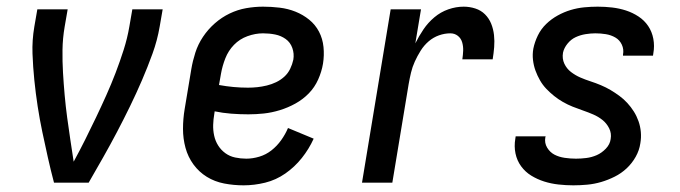

<svg xmlns="http://www.w3.org/2000/svg" viewBox="-20 -548 2040 576"><path d="M246 0H142Q132 -38 123.5 -76Q115 -114 107 -152Q99 -190 93 -229Q87 -268 83 -307.5Q79 -347 77.5 -387Q76 -427 83 -468L92 -520H183L174 -468Q168 -433 167.5 -398.5Q167 -364 169 -330Q171 -296 174 -262.5Q177 -229 181.5 -195.5Q186 -162 191 -129Q196 -96 201 -63Q219 -96 235.5 -129Q252 -162 268 -195.5Q284 -229 299 -262.5Q314 -296 327 -330Q340 -364 351 -398.5Q362 -433 368 -468L377 -520H468L459 -468Q452 -427 437.5 -387Q423 -347 406 -307.5Q389 -268 370 -229Q351 -190 331 -152Q311 -114 289.5 -76Q268 -38 246 0Z M711 8Q681 8 652.5 2.5Q624 -3 600.5 -17.5Q577 -32 560.5 -54.5Q544 -77 536.5 -104.5Q529 -132 529 -161.5Q529 -191 534 -221L554 -341Q558 -365 566 -390Q574 -415 589 -437.5Q604 -460 624.5 -478Q645 -496 669 -507.5Q693 -519 718.5 -523.5Q744 -528 769 -528Q794 -528 819 -525Q844 -522 866.5 -513Q889 -504 907.5 -489Q926 -474 937 -453Q948 -432 950.5 -407Q953 -382 949 -357Q945 -333 934.5 -309.5Q924 -286 906.5 -268Q889 -250 866.5 -237.5Q844 -225 819.5 -217.5Q795 -210 771.5 -207.5Q748 -205 725 -205Q699 -205 673.5 -207Q648 -209 624 -214L623 -207Q620 -190 619.5 -173.5Q619 -157 622.5 -141Q626 -125 634.5 -111.5Q643 -98 656 -88.5Q669 -79 685.5 -75.5Q702 -72 719 -72Q738 -72 758 -78Q778 -84 794.5 -97Q811 -110 823.5 -127.5Q836 -145 844 -164L921 -132Q907 -101 885.5 -74Q864 -47 836 -27.5Q808 -8 775.5 0Q743 8 711 8ZM724 -285Q738 -285 752 -286.5Q766 -288 780.5 -291.5Q795 -295 808.5 -301.5Q822 -308 833 -318Q844 -328 850.5 -341.5Q857 -355 860 -369Q863 -387 857 -404Q851 -421 837 -431Q823 -441 805.5 -444.5Q788 -448 769 -448Q746 -448 722.5 -439.5Q699 -431 682 -413.5Q665 -396 656 -373Q647 -350 643 -327L637 -293Q659 -289 680.5 -287Q702 -285 724 -285Z M1066 0 1152 -520H1243L1226 -418Q1237 -440 1250.5 -460Q1264 -480 1283 -496Q1302 -512 1325 -520Q1348 -528 1371 -528Q1389 -528 1406 -522.5Q1423 -517 1435 -505Q1447 -493 1453.5 -477Q1460 -461 1462 -443Q1464 -425 1462.5 -406.5Q1461 -388 1458 -370H1367Q1369 -383 1369.5 -396Q1370 -409 1366.5 -421Q1363 -433 1353.5 -440.5Q1344 -448 1331 -448Q1314 -448 1297 -442Q1280 -436 1266 -424Q1252 -412 1242 -396Q1232 -380 1224.5 -363.5Q1217 -347 1213 -330Q1209 -313 1206 -296L1157 0Z M1700 8Q1678 8 1655.5 5.5Q1633 3 1612.5 -3.5Q1592 -10 1574 -21Q1556 -32 1543.5 -49Q1531 -66 1526.5 -87.5Q1522 -109 1526 -132L1527 -139H1617L1616 -136Q1613 -119 1621.5 -105Q1630 -91 1643.5 -84Q1657 -77 1674 -74.5Q1691 -72 1708 -72Q1723 -72 1739 -74Q1755 -76 1770 -82.5Q1785 -89 1797.5 -102Q1810 -115 1812 -131Q1815 -148 1807.5 -163Q1800 -178 1787.5 -188Q1775 -198 1760 -204.5Q1745 -211 1729 -216.5Q1713 -222 1698 -228Q1683 -234 1669 -242Q1655 -250 1642.5 -260Q1630 -270 1619 -281.5Q1608 -293 1600 -307Q1592 -321 1586.5 -336Q1581 -351 1579 -368Q1577 -385 1580 -402Q1584 -422 1593.5 -441.5Q1603 -461 1618.5 -476Q1634 -491 1653 -501.5Q1672 -512 1692 -518Q1712 -524 1732.5 -526Q1753 -528 1773 -528Q1795 -528 1816.5 -525.5Q1838 -523 1858 -516.5Q1878 -510 1895.5 -498.5Q1913 -487 1924.5 -470Q1936 -453 1940 -431.5Q1944 -410 1940 -388L1939 -381H1849V-384Q1852 -400 1845.5 -414Q1839 -428 1826 -435.5Q1813 -443 1797.5 -445.5Q1782 -448 1766 -448Q1752 -448 1736.5 -445.5Q1721 -443 1707 -436.5Q1693 -430 1682.5 -417Q1672 -404 1669 -390Q1666 -372 1673 -357Q1680 -342 1693 -332Q1706 -322 1721 -315.5Q1736 -309 1751.5 -304Q1767 -299 1782.5 -292.5Q1798 -286 1811.5 -278Q1825 -270 1838 -260.5Q1851 -251 1862 -239Q1873 -227 1881.5 -213.5Q1890 -200 1895.5 -184.5Q1901 -169 1902.5 -152Q1904 -135 1901 -118Q1898 -97 1887 -77.5Q1876 -58 1860 -43Q1844 -28 1824 -18Q1804 -8 1783.5 -2Q1763 4 1742 6Q1721 8 1700 8Z"/></svg>

Font: Iosevka Term Curly Medium
Style: Italic
Weight: 500
Italic angle: -9°
Designer: Belleve Invis
Foundry: Belleve Invis
Version: Version 32.3.0